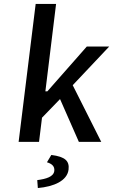

<svg xmlns="http://www.w3.org/2000/svg" viewBox="-20 -726 571 969"><path d="M177 -10 192 -132 283 -226 378 -10H491L347 -296L531 -491H418L219 -265H209L263 -706H160L74 -10ZM217 93C240 100 257 112 254 137C250 166 214 177 168 183L171 223C251 216 319 187 326 130C331 87 310 65 239 56Z"/></svg>

Font: Falling Sky
Style: LightObl
Weight: 400
Designer: Paul D. Hunt
Foundry: Adobe Systems Incorporated
Version: Version 1.02